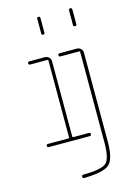

<svg xmlns="http://www.w3.org/2000/svg" viewBox="-144 -832 788 1135"><g transform="rotate(-15 250.0 -265.0)"><path d="M394.5 -660.2V-750Q394.5 -759.8 404.8 -759.8Q415 -759.8 415 -750V-660.2Q415 -650.4 404.8 -650.4Q394.5 -650.4 394.5 -660.2ZM275.4 -500Q265.6 -500 265.1 -509.8Q264.6 -519.5 275.4 -519.5H379.9Q394.5 -519.5 404.8 -509.8Q415 -500 415 -485.4V59.6Q415 165 379.4 196.8Q343.8 228.5 224.6 230.5Q214.8 230.5 214.8 220.2Q214.8 210 225.6 210Q336.9 209 365.7 183.1Q394.5 157.2 394.5 59.6V-495.1Q394.5 -500 389.6 -500ZM200.2 -660.2V-750Q200.2 -759.8 210 -759.8Q219.7 -759.8 219.7 -750V-660.2Q219.7 -650.4 210 -650.4Q200.2 -650.4 200.2 -660.2ZM70.3 0Q60.5 0 60.1 -9.8Q59.6 -19.5 70.3 -19.5H195.3Q200.2 -19.5 200.2 -25.4V-495.1Q200.2 -500 195.3 -500H89.8Q80.1 -500 80.1 -509.8Q80.1 -519.5 89.8 -519.5H184.6Q199.2 -519.5 209.5 -509.8Q219.7 -500 219.7 -485.4V-25.4Q219.7 -20.5 224.6 -19.5H320.3Q330.1 -19.5 330.1 -9.8Q330.1 0 320.3 0Z"/></g></svg>

Font: Rounded-X Mgen+ 2m thin
Style: Regular
Weight: 100
Designer: [Source Han Sans]
Ryoko NISHIZUKA  (kana & ideographs); Paul D. Hunt (Latin, Greek & Cyrillic); Wenlong ZHANG  (bopomofo
Version: Version 1.059.20150602